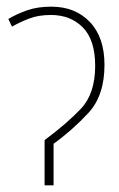

<svg xmlns="http://www.w3.org/2000/svg" viewBox="-20 -557 359 577"><path d="M5 -500 16 -477Q39 -490 67 -501Q95 -512 133 -512Q192 -512 229 -474.5Q266 -437 266 -359Q266 -275 222.5 -229.5Q179 -184 114 -136V0H141V-125Q198 -166 246 -218Q294 -270 294 -362Q294 -445 250 -491Q206 -537 134 -537Q93 -537 61.5 -526Q30 -515 5 -500Z"/></svg>

Font: Noto Sans Display SemiCondensed Thin
Style: Regular
Weight: 250
Width: 4
Designer: Monotype Design team
Foundry: Monotype Imaging Inc.
Version: 1.000